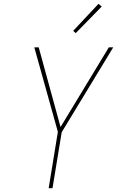

<svg xmlns="http://www.w3.org/2000/svg" viewBox="-20 -982 640 1002"><path d="M234 0 282 -294 159 -735H182L296 -319L548 -735H571L302 -292L254 0ZM375 -809 362 -821 494 -962 511 -948Z"/></svg>

Font: Iosevka Aile Thin Oblique
Style: Regular
Weight: 100
Italic angle: -9°
Designer: Belleve Invis
Foundry: Belleve Invis
Version: Version 31.1.0; ttfautohint (v1.8.4)